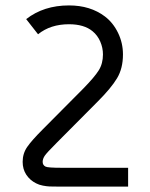

<svg xmlns="http://www.w3.org/2000/svg" viewBox="-20 -692 555 712"><path d="M235.8 -671.9Q314.9 -671.9 369.1 -630.9Q399.4 -607.9 417.7 -570.3Q436 -532.7 436 -490.2Q436 -438.5 414.1 -401.9Q392.1 -365.2 342.8 -315.9L190.9 -163.1Q152.3 -124.5 145.5 -113.8Q138.2 -102.5 138.2 -91.8Q138.2 -79.6 148.9 -74.2Q156.7 -69.8 209 -69.8H455.1V0H199.2Q174.8 0 163.8 -0.5Q152.8 -1 138.9 -3.7Q125 -6.3 113.8 -12.2Q91.3 -23.4 77.6 -43.9Q64 -64.5 64 -91.8Q64 -122.6 80.8 -147Q97.7 -171.4 137.2 -210.9L289.1 -363.8Q330.6 -406.2 346.2 -431.2Q361.8 -456.1 361.8 -490.2Q361.8 -514.6 351.8 -537.8Q341.8 -561 323.2 -576.2Q292 -602.1 235.8 -602.1Q167 -602.1 121.1 -564.9L77.1 -621.1Q142.1 -671.9 235.8 -671.9Z"/></svg>

Font: Gidolinya
Style: Regular
Weight: 400
Version: Version 1.0.3